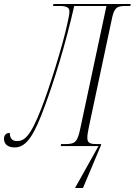

<svg xmlns="http://www.w3.org/2000/svg" viewBox="-72 -734 677 965"><path d="M305 211H345L436 -5V-10H414C381 -10 367 -15 367 -41C367 -55 370 -75 376 -102L489 -633C501 -694 513 -704 559 -704H583L585 -714H197L194 -704H229C260 -704 277 -697 277 -677C277 -663 273 -645 268 -622C244 -507 175 -289 137 -192C79 -42 48 -25 13 -25C-12 -25 -22 -40 -23 -66C-40 -66 -52 -56 -52 -37C-52 -15 -39 7 2 7C62 7 101 -57 154 -203C199 -325 256 -505 301 -704H463L333 -95C318 -21 307 -10 258 -10H235L233 0H423Z"/></svg>

Font: Noto Serif Display ExtraCondensed ExtraLight
Style: Italic
Weight: 200
Width: 2
Italic angle: -12°
Designer: Monotype Design Team
Foundry: Monotype Imaging Inc.
Version: Version 2.009